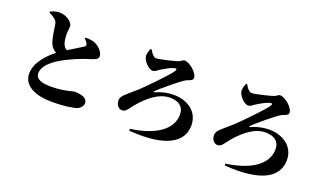

<svg xmlns="http://www.w3.org/2000/svg" viewBox="-83 -1318 3166 1889"><g transform="rotate(20 1500.0 -373.0)"><path d="M511 48C620 48 725 36 770 18C801 5 823 -24 823 -49C823 -107 759 -123 687 -123C670 -123 588 -90 452 -90C348 -90 289 -113 289 -174C289 -238 350 -301 444 -357C533 -409 650 -456 734 -481C786 -497 801 -510 801 -536C801 -576 753 -625 710 -644C682 -658 647 -659 607 -659L602 -650C614 -637 631 -622 637 -604C641 -591 639 -582 629 -575C611 -562 541 -521 475 -480C459 -490 446 -503 437 -523C424 -551 420 -596 420 -636C420 -663 426 -691 426 -713C426 -750 361 -805 282 -805C248 -805 216 -793 189 -781V-769C212 -759 233 -747 248 -735C268 -719 278 -706 282 -680C290 -624 303 -522 327 -478C341 -452 360 -433 386 -420C298 -352 206 -250 206 -139C206 -11 339 48 511 48Z M1322 35 1325 54C1731 84 1881 -36 1881 -204C1881 -343 1766 -428 1614 -428C1554 -428 1480 -411 1428 -386C1421 -383 1416 -388 1422 -395C1449 -424 1638 -584 1683 -605C1707 -616 1746 -620 1746 -653C1746 -701 1656 -782 1601 -782C1587 -782 1580 -772 1556 -759C1529 -745 1364 -706 1328 -706C1302 -706 1275 -739 1258 -773H1247C1237 -752 1227 -723 1227 -696C1227 -653 1291 -579 1337 -579C1364 -579 1380 -598 1394 -607C1437 -635 1495 -668 1532 -677C1556 -683 1562 -673 1543 -646C1514 -602 1327 -408 1268 -355C1174 -271 1122 -240 1122 -193C1122 -137 1159 -110 1185 -110C1217 -110 1235 -132 1254 -158C1340 -274 1463 -389 1590 -389C1679 -389 1739 -351 1739 -265C1739 -128 1615 -6 1322 35Z M2322 35 2325 54C2731 84 2881 -36 2881 -204C2881 -343 2766 -428 2614 -428C2554 -428 2480 -411 2428 -386C2421 -383 2416 -388 2422 -395C2449 -424 2638 -584 2683 -605C2707 -616 2746 -620 2746 -653C2746 -701 2656 -782 2601 -782C2587 -782 2580 -772 2556 -759C2529 -745 2364 -706 2328 -706C2302 -706 2275 -739 2258 -773H2247C2237 -752 2227 -723 2227 -696C2227 -653 2291 -579 2337 -579C2364 -579 2380 -598 2394 -607C2437 -635 2495 -668 2532 -677C2556 -683 2562 -673 2543 -646C2514 -602 2327 -408 2268 -355C2174 -271 2122 -240 2122 -193C2122 -137 2159 -110 2185 -110C2217 -110 2235 -132 2254 -158C2340 -274 2463 -389 2590 -389C2679 -389 2739 -351 2739 -265C2739 -128 2615 -6 2322 35Z"/></g></svg>

Font: GenKiMin2 TW H
Style: Regular
Weight: 900
Version: Version 2.100;PS 2.1;hotconv 16.6.51;makeotf.lib2.5.65220 DE